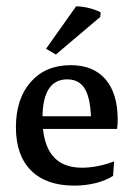

<svg xmlns="http://www.w3.org/2000/svg" viewBox="-20 -579 420 607"><path d="M214.4 7.8Q126 7.8 78.1 -40Q30.3 -87.9 30.3 -176.8Q30.3 -266.6 77.1 -319.8Q124 -373 203.6 -373Q274.9 -373 313.5 -328.4Q352.1 -283.7 352.1 -200.2Q352.1 -192.9 351.6 -185.5Q351.1 -178.2 350.1 -171.4L268.1 -187Q268.1 -261.7 250.2 -294.9Q232.4 -328.1 192.4 -328.1Q114.3 -328.1 114.3 -204.6Q114.3 -48.8 238.8 -48.8Q287.6 -48.8 340.8 -68.8L337.4 -22.9Q314.5 -8.3 282.5 -0.2Q250.5 7.8 214.4 7.8ZM62 -171.4V-211.4H342.3L350.1 -171.4ZM156.7 -406.7 125.5 -424.8 220.7 -559.1Q263.2 -557.6 298.3 -540L296.9 -525.4Z"/></svg>

Font: Markazi Text
Style: Regular
Weight: 400
Designer: Borna Izadpanah (Arabic designer), Fiona Ross (Arabic design director) and Florian Runge (Latin designer)
Foundry: Borna Izadpanah and Florian Runge
Version: Version 1.000